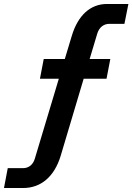

<svg xmlns="http://www.w3.org/2000/svg" viewBox="-102 -730 666 966"><path d="M-82 216H14C104 216 171 159 203 55L319 -334H434L453 -433H349L388 -563C398 -593 420 -610 448 -610H524L544 -710H436C353 -710 290 -653 259 -549L224 -433H118L99 -334H194L73 69C64 99 42 116 14 116H-63Z"/></svg>

Font: Uncut Sans Semibold Italic
Style: Regular
Weight: 600
Italic angle: -11°
Designer: Kasper Nordkvist
Foundry: UNCUT.wtf
Version: Version 1.304;Glyphs 3.2 (3246)